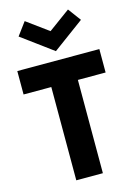

<svg xmlns="http://www.w3.org/2000/svg" viewBox="-150 -1115 843 1192"><g transform="rotate(-15 272.0 -519.0)"><path d="M186.4 0V-599.5H8.2V-750H535.5V-599.5H357.3V0ZM271.8 -807.3 71.4 -955 132.7 -1037.7 271.8 -935.9 410.9 -1037.7 472.3 -955Z"/></g></svg>

Font: Spartan ExtBd
Style: Regular
Weight: 800
Designer: Matt Bailey, Mirko Velimirovic
Foundry: Matt Bailey
Version: Version 1.005